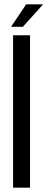

<svg xmlns="http://www.w3.org/2000/svg" viewBox="-20 -862 218 882"><path d="M31 -739 100 -842H178L85 -739ZM40 0V-700H118V0Z"/></svg>

Font: TypoPRO Bebas Neue
Style: Regular
Weight: 400
Designer: Ryoichi Tsunekawa
Foundry: Ryoichi Tsunekawa
Version: Version 001.003